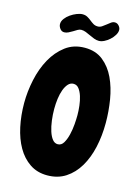

<svg xmlns="http://www.w3.org/2000/svg" viewBox="-138 -989 801 1098"><g transform="rotate(15 262.5 -440.5)"><path d="M252.9 32.2Q193.4 32.2 149.4 2.4Q105.5 -27.3 76.7 -77.6Q47.9 -127.9 33.7 -194.3Q19.5 -260.7 19.5 -334Q19.5 -402.3 34.7 -472.7Q49.8 -543 81.1 -599.6Q112.3 -656.2 160.2 -692.4Q208 -728.5 274.4 -728.5Q338.9 -728.5 382.3 -693.8Q425.8 -659.2 451.7 -604Q477.5 -548.8 488.8 -480.5Q500 -412.1 500 -343.8Q500 -267.6 484.9 -199.7Q469.7 -131.8 439 -80.1Q408.2 -28.3 361.8 2Q315.4 32.2 252.9 32.2ZM264.6 -512.7Q246.1 -512.7 232.9 -498Q219.7 -483.4 210.9 -459.5Q202.1 -435.5 198.2 -405.8Q194.3 -376 194.3 -345.7Q194.3 -311.5 198.7 -277.3Q203.1 -243.2 211.9 -215.8Q220.7 -188.5 233.9 -171.9Q247.1 -155.3 265.6 -155.3Q287.1 -155.3 299.8 -176.8Q312.5 -198.2 319.8 -228.5Q327.1 -258.8 329.6 -291Q332 -323.2 332 -344.7Q332 -371.1 328.6 -400.4Q325.2 -429.7 317.4 -454.6Q309.6 -479.5 296.9 -496.1Q284.2 -512.7 264.6 -512.7ZM436.5 -877Q436.5 -862.3 426.8 -846.2Q417 -830.1 402.3 -816.9Q387.7 -803.7 371.1 -795.4Q354.5 -787.1 339.8 -787.1Q325.2 -787.1 311 -792.5Q296.9 -797.9 282.7 -804.7Q268.6 -811.5 254.9 -816.9Q241.2 -822.3 227.5 -822.3Q216.8 -822.3 206.1 -815.9Q195.3 -809.6 183.6 -802.2Q171.9 -794.9 159.7 -789.1Q147.5 -783.2 135.7 -783.2Q120.1 -783.2 110.4 -796.4Q100.6 -809.6 100.6 -823.2Q100.6 -839.8 112.3 -855.5Q124 -871.1 141.6 -883.3Q159.2 -895.5 178.2 -902.8Q197.3 -910.2 211.9 -910.2Q228.5 -910.2 240.7 -903.3Q252.9 -896.5 263.7 -887.7Q274.4 -878.9 285.6 -872.1Q296.9 -865.2 312.5 -865.2Q325.2 -865.2 336.4 -872.6Q347.7 -879.9 358.9 -889.2Q370.1 -898.4 380.4 -905.8Q390.6 -913.1 402.3 -913.1Q416 -913.1 426.3 -901.4Q436.5 -889.6 436.5 -877Z"/></g></svg>

Font: Chewy
Style: Regular
Weight: 400
Designer: Squid
Foundry: Font Diner, Inc DBA Sideshow
Version: Version 1.000